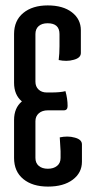

<svg xmlns="http://www.w3.org/2000/svg" viewBox="-20 -680 346 710"><path d="M168 -338Q204 -338 222 -343Q230 -315 230 -288Q230 -272 216 -272H157Q136 -272 123.5 -261Q111 -250 111 -232V-96Q111 -77 123.5 -66.5Q136 -56 157 -56Q178 -56 191 -66.5Q204 -77 204 -96V-121L201 -172Q215 -175 229 -175Q243 -175 257 -171Q283 -164 283 -146V-82Q283 -41 249 -15.5Q215 10 157.5 10Q100 10 66 -18Q32 -46 32 -96V-236Q32 -281 61 -305Q32 -329 32 -374V-554Q32 -604 66 -632Q100 -660 156.5 -660Q213 -660 246 -634.5Q279 -609 279 -568V-484Q279 -466 253 -459Q239 -455 225 -455Q211 -455 197 -458Q200 -482 200 -509V-554Q200 -594 156 -594Q135 -594 123 -583.5Q111 -573 111 -554V-378Q111 -360 122.5 -349Q134 -338 153 -338Z"/></svg>

Font: Medula One
Style: Regular
Weight: 400
Designer: Luciano Vergara
Foundry: Luciano Vergara
Version: Version 1.002